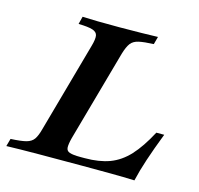

<svg xmlns="http://www.w3.org/2000/svg" viewBox="-105 -665 785 758"><g transform="rotate(15 287.5 -285.5)"><path d="M-16.5 0 -7.7 -31.5Q34.9 -33.5 55.8 -39.1Q76.6 -44.8 86.4 -58.9Q96.2 -73 103.5 -100.8L206.7 -470.2Q214.8 -498.8 212.4 -512.9Q210 -527 192.1 -532.9Q174.3 -538.7 134.3 -539.5L142.3 -571Q187.8 -568.5 292.5 -568.5Q343 -568.5 384.2 -569.4Q425.5 -570.2 450.3 -571L441.8 -539.5Q402.9 -537.9 381.2 -533.1Q359.5 -528.2 348.8 -514.1Q338.2 -500 329.3 -470.2L224.8 -96.9Q218 -70.4 218.8 -56.7Q219.6 -43.1 233.2 -38.5Q246.9 -33.9 277 -33.9H294.6Q353.9 -33.9 396.3 -49.7Q438.8 -65.6 473.2 -102.7Q507.6 -139.7 541.9 -204.3H574.1Q548.6 -138.2 532.7 -90.1Q516.7 -42 507 0Q461.8 -1.6 411.3 -2Q360.8 -2.4 295.2 -2.4Q192.2 -2.4 113.4 -2Q34.6 -1.6 -16.5 0Z"/></g></svg>

Font: Playfair 5pt SemiExpanded Light 12pt
Style: Italic
Weight: 300
Italic angle: -15.6°
Version: Version 2.000;gftools[0.9.28]